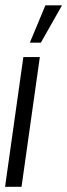

<svg xmlns="http://www.w3.org/2000/svg" viewBox="-30 -720 260 740"><path d="M60 -500H123.5L53 0H-10.5ZM85 -555.5 145 -699.5H209L127.5 -555.5Z"/></svg>

Font: Urbanist Light
Style: Italic
Weight: 300
Italic angle: -8°
Designer: Corey Hu
Foundry: Corey Hu
Version: Version 1.330; ttfautohint (v1.8.4.7-5d5b)